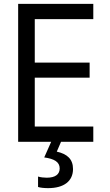

<svg xmlns="http://www.w3.org/2000/svg" viewBox="-20 -734 570 994"><path d="M74 0H245L209 81C260 88 289 104 289 138C289 168 267 186 222 186C207 186 190 184 177 180V234C189 238 209 240 229 240C312 240 358 203 358 141C358 90 328 63 274 51L296 0H463V-79H160V-332H444V-410H160V-635H463V-714H74Z"/></svg>

Font: Noto Sans Mono Condensed
Style: Regular
Weight: 400
Width: 3
Designer: Monotype Design Team
Foundry: Monotype Imaging Inc.
Version: Version 2.014